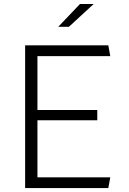

<svg xmlns="http://www.w3.org/2000/svg" viewBox="-20 -962 660 982"><path d="M108.5 0H534L544 -55H171.5V-347H477.5V-399.5H171.5V-675H544L534 -730H108.5ZM278 -825 389 -941.5H459L332.5 -825Z"/></svg>

Font: Monaspace Argon ExtraLight
Style: Regular
Weight: 200
Designer: Riley Cran & the Lettermatic Team
Foundry: Lettermatic
Version: Version 1.000 (Monaspace Argon)